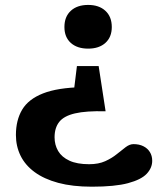

<svg xmlns="http://www.w3.org/2000/svg" viewBox="-20 -522 647 760"><path d="M343.5 217Q267 217 210.5 201.8Q154 186.5 116.8 159Q79.5 131.5 61.2 94Q43 56.5 43 12.5Q43 -46.5 67.8 -88Q92.5 -129.5 150.2 -152.2Q208 -175 306.5 -177L268 -126L284.5 -260.5H370.5L398 -81.5Q321 -83.5 277 -73.2Q233 -63 214.5 -39.5Q196 -16 196 21.5Q196 51.5 210.2 75.8Q224.5 100 254.8 114Q285 128 333 128Q370 128 396.5 116Q423 104 442.5 88Q462 72 477.8 60.2Q493.5 48.5 508.5 48.5Q531 48.5 547.5 56.8Q564 65 573.2 79.8Q582.5 94.5 582.5 114.5Q582.5 142.5 560.8 165.8Q539 189 487 203Q435 217 343.5 217ZM329 -329.5Q285.5 -329.5 260.2 -352.2Q235 -375 235 -415Q235 -456 260.2 -479.2Q285.5 -502.5 329 -502.5Q372 -502.5 397.2 -479.2Q422.5 -456 422.5 -415Q422.5 -375 397.2 -352.2Q372 -329.5 329 -329.5Z"/></svg>

Font: Newsreader 9pt SemiBold
Style: Regular
Weight: 600
Designer: Hugues Gentile
Foundry: Production Type
Version: Version 1.003